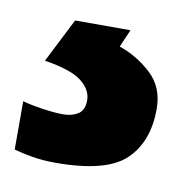

<svg xmlns="http://www.w3.org/2000/svg" viewBox="-60 -41 308 321"><g transform="rotate(10 93.5 120.0)"><path d="M204 122Q204 178 171.5 209Q139 240 53 240Q31 240 13.5 237Q-4 234 -18 230V148Q-4 152 16.5 155Q37 158 52 158Q66 158 76.5 151.5Q87 145 87 128Q87 110 69 96Q51 82 6 75L44 0H138L125 30Q155 40 179.5 62.5Q204 85 204 122Z"/></g></svg>

Font: Noto Sans Duployan
Style: Bold
Weight: 700
Designer: David Corbett
Foundry: David Corbett
Version: Version 3.001